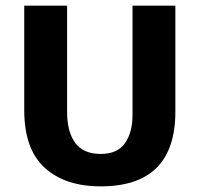

<svg xmlns="http://www.w3.org/2000/svg" viewBox="-20 -650 708 681"><path d="M66 -630H218V-253Q218 -182 247 -143Q276 -104 337 -104Q397 -104 423.5 -142.5Q450 -181 450 -241V-630H602V-254Q602 11 337 11Q211 11 138.5 -55Q66 -121 66 -259Z"/></svg>

Font: Mukta Vaani ExtraBold
Style: Regular
Weight: 800
Designer: Noopur Datye, Girish Dalvi, Yashodeep Gholap, Pallavi Karambelkar
Foundry: Ek Type
Version: Version 2.538;PS 1.000;hotconv 16.6.51;makeotf.lib2.5.65220;